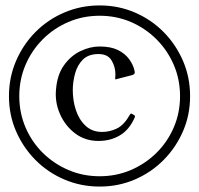

<svg xmlns="http://www.w3.org/2000/svg" viewBox="-20 -680 733 707"><path d="M347 7Q278 7 217 -19Q156 -45 110.5 -91Q65 -137 39 -197Q13 -257 13 -326Q13 -395 39 -455.5Q65 -516 110.5 -562Q156 -608 217 -634Q278 -660 347 -660Q416 -660 476.5 -634Q537 -608 582.5 -562Q628 -516 654 -455.5Q680 -395 680 -326Q680 -257 654 -197Q628 -137 582.5 -91Q537 -45 476.5 -19Q416 7 347 7ZM347 -31Q408.2 -31 461.8 -53.9Q515.2 -76.8 556.1 -117.1Q597 -157.5 620 -211.1Q643 -264.8 643 -326Q643 -387.2 620 -440.9Q597 -494.5 556.1 -535.4Q515.2 -576.2 461.8 -599.1Q408.2 -622 347 -622Q285.5 -622 232 -599.1Q178.5 -576.2 137.6 -535.4Q96.8 -494.5 73.9 -440.9Q51 -387.2 51 -326Q51 -264.8 73.9 -211.1Q96.8 -157.5 137.6 -117.1Q178.5 -76.8 232 -53.9Q285.5 -31 347 -31ZM342.8 -161Q293.5 -161 257 -188.5Q220.5 -216 201.1 -259.5Q181.8 -303 186.2 -350Q190.5 -405 215.8 -440Q241 -475 276.4 -491.9Q311.8 -508.8 346.5 -508.8Q387.5 -508.8 413.8 -496Q440 -483.2 455.2 -462.6Q470.5 -442 475.5 -419Q479.2 -406.2 465.5 -403.2L409.8 -388.8Q407.5 -387.5 405.8 -387.9Q404 -388.2 404 -390.2Q404 -392.2 404.5 -396.8Q405 -401.2 405 -406Q405 -433.8 390.9 -457.4Q376.8 -481 342.8 -481Q305.8 -481 285.2 -460.6Q264.8 -440.2 256.4 -409.2Q248 -378.2 248 -347.5Q248 -309.5 259.5 -274.5Q271 -239.5 295.1 -216.9Q319.2 -194.2 356 -194.2Q384.2 -194.2 410.5 -206.9Q436.8 -219.5 458.5 -258Q461.2 -263.2 465.8 -261L475.2 -255.2Q478.8 -252.8 475.5 -246.2Q455.8 -201.8 421.2 -181.4Q386.8 -161 342.8 -161Z"/></svg>

Font: Young Serif Light
Style: Regular
Weight: 300
Designer: Bastien Sozeau
Foundry: NBR — Bastien Sozeau
Version: Version 5.001